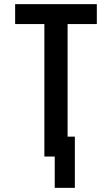

<svg xmlns="http://www.w3.org/2000/svg" viewBox="-20 -755 540 926"><path d="M244 151V0H194V-639H53V-735H447V-639H306V-96H341V151Z"/></svg>

Font: Moesevka
Style: Bold
Weight: 700
Monospace: yes
Designer: Belleve Invis
Foundry: Belleve Invis
Version: Version 32.5.0; ttfautohint (v1.8.4)